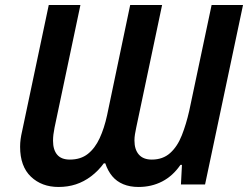

<svg xmlns="http://www.w3.org/2000/svg" viewBox="-20 -734 987 764"><path d="M213 10Q146 10 103 -31Q60 -72 60 -150Q60 -165 62 -180Q64 -195 68 -212L174 -714H300L197 -226Q194 -211 192.5 -198.5Q191 -186 191 -174Q191 -138 207.5 -118.5Q224 -99 258 -99Q301 -99 329.5 -121.5Q358 -144 376.5 -184Q395 -224 406 -275L498 -714H625L522 -226Q519 -212 517 -199.5Q515 -187 515 -175Q515 -139 532.5 -119Q550 -99 584 -99Q628 -99 657 -125Q686 -151 703.5 -195.5Q721 -240 733 -293L822 -714H947L796 0H700L704 -78H698Q668 -34 625.5 -12Q583 10 531 10Q497 10 470.5 -1Q444 -12 426.5 -33Q409 -54 399 -84H393Q371 -54 342.5 -32.5Q314 -11 282 -0.5Q250 10 213 10Z"/></svg>

Font: Noto Sans Display SemiBold
Style: Italic
Weight: 600
Italic angle: -12°
Designer: Monotype Design Team
Foundry: Monotype Imaging Inc.
Version: Version 2.003